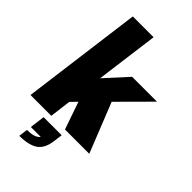

<svg xmlns="http://www.w3.org/2000/svg" viewBox="-310 -886 1201 1201"><g transform="rotate(45 290.5 -285.0)"><path d="M101 -800H285L230 -382L365 -530H585L385 -329L516 0H301L238 -182L198 -141L180 0H-4ZM304 100Q295 172 252.5 201Q210 230 127 230L135 170Q167 170 190 163.5Q213 157 227 140H139L152 40H312Z"/></g></svg>

Font: Tanohe Sans Black
Style: Italic
Weight: 900
Designer: Village Type and Design LLC & Cristiano Sobral
Foundry: Cooper Hewitt Smithsonian Design Museum
Version: Version 1.00;January 12, 2020;FontCreator 12.0.0.2547 64-bit